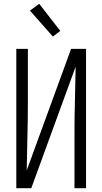

<svg xmlns="http://www.w3.org/2000/svg" viewBox="-20 -993 540 1013"><path d="M66 0V-735H127V-441Q127 -354 124.5 -267Q122 -180 121 -94L355 -735H434V0H373V-294Q373 -381 375.5 -468Q378 -555 379 -641L145 0ZM259 -800 138 -937 187 -973 298 -830Z"/></svg>

Font: Iosevka Fixed Light
Style: Regular
Weight: 300
Monospace: yes
Designer: Belleve Invis
Foundry: Belleve Invis
Version: Version 32.3.0